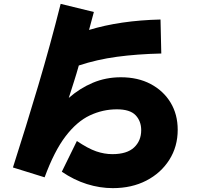

<svg xmlns="http://www.w3.org/2000/svg" viewBox="-20 -864 1040 994"><path d="M564 110Q497 110 430 89Q363 68 300 25L378 -134Q436 -95 478 -80.5Q520 -66 562 -66Q637 -66 674 -100.5Q711 -135 711 -190Q711 -237 682 -267.5Q653 -298 585 -298Q512 -298 445 -266.5Q378 -235 319.5 -158.5Q261 -82 211 54L47 3Q115 -209 178 -421Q241 -633 294 -844L466 -802Q454 -756 441 -709Q602 -758 811 -763L815 -587Q689 -584 585.5 -570Q482 -556 388 -525Q376 -482 362.5 -440Q349 -398 336 -357Q393 -407 460.5 -435.5Q528 -464 606 -464Q694 -464 760 -429Q826 -394 863 -333Q900 -272 900 -192Q900 -105 856.5 -36.5Q813 32 737.5 71Q662 110 564 110Z"/></svg>

Font: Murecho Black
Style: Regular
Weight: 900
Designer: Neil Summerour
Foundry: Positype
Version: Version 1.010; ttfautohint (v1.8.3)